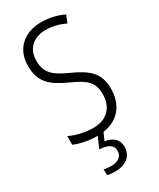

<svg xmlns="http://www.w3.org/2000/svg" viewBox="-239 -798 922 1112"><g transform="rotate(-30 222.5 -242.0)"><path d="M301 141C301 95 270 65 216 57L238 7C338 -7 401 -78 401 -189C401 -296 344 -339 241 -386C155 -426 107 -456 107 -543C107 -623 159 -672 242 -672C282 -672 327 -663 371 -641L391 -690C351 -710 299 -724 242 -724C130 -724 49 -656 50 -541C50 -427 113 -385 205 -342C303 -298 344 -268 344 -185C344 -98 291 -42 200 -42C146 -42 87 -56 44 -77V-19C86 -1 140 10 198 10L166 82C220 86 254 101 254 142C254 180 225 201 178 201C162 201 144 199 130 195L131 234C144 238 163 240 182 240C256 240 301 203 301 141Z"/></g></svg>

Font: Noto Sans Myanmar Condensed Light
Style: Regular
Weight: 300
Width: 3
Designer: Monotype Design Team
Foundry: Monotype Imaging Inc.
Version: Version 2.107